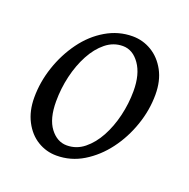

<svg xmlns="http://www.w3.org/2000/svg" viewBox="-87 -509 593 601"><g transform="rotate(20 209.5 -208.5)"><path d="M160.2 7.8Q126 7.8 97.2 -9.8Q68.4 -27.3 50.8 -61Q33.2 -94.7 33.2 -139.6Q33.2 -191.4 50.3 -242.2Q67.4 -293 97.7 -334.5Q127.9 -376 169.4 -400.4Q210.9 -424.8 257.8 -424.8Q292 -424.8 321.3 -407.2Q350.6 -389.6 368.7 -356.4Q386.7 -323.2 386.7 -277.3Q386.7 -225.6 369.1 -174.8Q351.6 -124 320.8 -83Q290 -42 249 -17.1Q208 7.8 160.2 7.8ZM179.7 -33.2Q211.9 -33.2 237.3 -53.7Q262.7 -74.2 280.8 -107.4Q298.8 -140.6 308.6 -181.6Q318.4 -222.7 318.4 -264.6Q318.4 -320.3 295.4 -353Q272.5 -385.7 239.3 -385.7Q208 -385.7 182.6 -365.2Q157.2 -344.7 139.2 -311Q121.1 -277.3 111.3 -235.8Q101.6 -194.3 101.6 -151.4Q101.6 -93.8 124.5 -63.5Q147.5 -33.2 179.7 -33.2Z"/></g></svg>

Font: Crimson Pro Light
Style: Italic
Weight: 300
Italic angle: -12°
Designer: Jacques Le Bailly
Foundry: Baron von Fonthausen
Version: Version 1.003